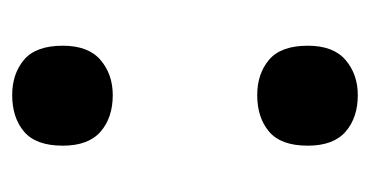

<svg xmlns="http://www.w3.org/2000/svg" viewBox="-166 -429 607 315"><g transform="rotate(-90 137.5 -271.5)"><path d="M56 -472Q56 -516 79 -535.5Q102 -555 139 -555Q174 -555 197 -535.5Q220 -516 220 -472Q220 -430 196.5 -410Q173 -390 139 -390Q102 -390 79 -410Q56 -430 56 -472ZM56 -70Q56 -114 79 -133.5Q102 -153 139 -153Q174 -153 197 -133.5Q220 -114 220 -70Q220 -28 196.5 -8Q173 12 139 12Q102 12 79 -8Q56 -28 56 -70Z"/></g></svg>

Font: Noto Sans Arabic SemCond
Style: Bold
Weight: 700
Width: 4
Designer: Monotype Design Team, Nadine Chahine, Nizar Qandah and Khaled Hosny
Foundry: Monotype Imaging Inc.
Version: Version 2.012; ttfautohint (v1.8.4.7-5d5b)